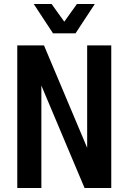

<svg xmlns="http://www.w3.org/2000/svg" viewBox="-20 -936 640 956"><path d="M66 0V-710H199L414 -200V-710H534V0H401L186 -510V0ZM148 -916H237L300 -828L363 -916H452L356 -770H244Z"/></svg>

Font: Geist Mono SemiBold
Style: Regular
Weight: 600
Monospace: yes
Designer: Basement.studio, Andrés Briganti, Mateo Zaragoza
Foundry: Basement.studio, Vercel, Andrés Briganti, Guido Ferreyra, Mateo Zaragoza
Version: Version 1.500; ttfautohint (v1.8.4.7-5d5b)